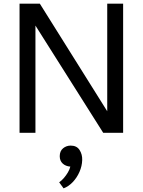

<svg xmlns="http://www.w3.org/2000/svg" viewBox="-20 -727 781 1051"><path d="M87 0V-707H198L567 -118V-707H654V0H545L174 -587V0ZM328 304 304 271Q318 261 330 247Q342 233 351.5 217Q361 201 365 185Q339 183 323 168Q307 153 307 128Q307 100 325 85Q343 70 367 70Q400 70 415.5 94Q431 118 430 149Q429 182 415 214Q401 246 378 270Q355 294 328 304Z"/></svg>

Font: Onest
Style: Regular
Weight: 400
Designer: Dmitri Voloshin, Andrey Kudryavtsev
Foundry: Dmitri Voloshin, Andrey Kudryavtsev
Version: Version 1.000;gftools[0.9.33]